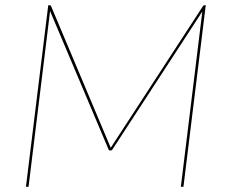

<svg xmlns="http://www.w3.org/2000/svg" viewBox="-20 -720 867 740"><path d="M404 -157Q406 -153.5 406.5 -150L762 -696Q764.5 -700 769 -700H773L687 0H677L759 -669Q759.5 -672 759.5 -673.5Q759.5 -675 760 -676L414 -145Q410.5 -140 407 -140H404Q399.5 -140 398 -145L172.5 -678.5Q172.5 -676 172.5 -673.8Q172.5 -671.5 172 -669L90 0H80L166 -700H170Q172.5 -700 174.2 -699.2Q176 -698.5 177 -696L404 -157Z"/></svg>

Font: Lato Hairline
Style: Italic
Weight: 250
Italic angle: -7°
Designer: Lukasz Dziedzic
Foundry: Lukasz Dziedzic
Version: Version 1.104; Western+Polish opensource